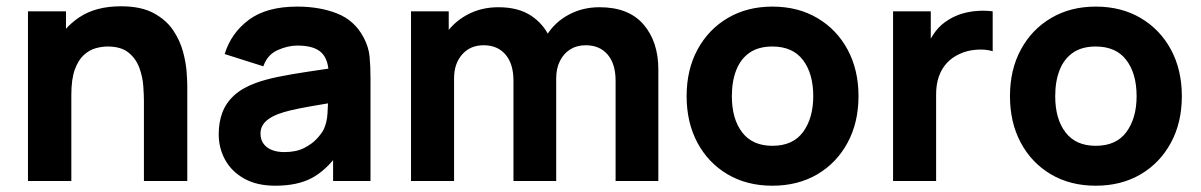

<svg xmlns="http://www.w3.org/2000/svg" viewBox="-20 -576 3821 611"><path d="M438 0V-255Q438 -273.5 436 -302.2Q434 -331 423.5 -360Q413 -389 389.2 -408.5Q365.5 -428 322 -428Q304.5 -428 284.5 -422.5Q264.5 -417 247 -401.2Q229.5 -385.5 218.2 -355Q207 -324.5 207 -274L129 -311Q129 -375 155 -431Q181 -487 233.2 -521.5Q285.5 -556 365 -556Q428.5 -556 468.5 -534.5Q508.5 -513 530.8 -480Q553 -447 562.5 -411.2Q572 -375.5 574 -346Q576 -316.5 576 -303V0ZM69 0V-540H190V-361H207V0Z M856 15Q798 15 757.8 -7.2Q717.5 -29.5 696.8 -66.8Q676 -104 676 -149Q676 -186.5 687.5 -217.5Q699 -248.5 724.8 -272.2Q750.5 -296 794 -312Q824 -323 865.5 -331.5Q907 -340 959.5 -347.8Q1012 -355.5 1075 -365L1026 -338Q1026 -386 1003 -408.5Q980 -431 926 -431Q896 -431 863.5 -416.5Q831 -402 818 -365L695 -404Q715.5 -471 772 -513Q828.5 -555 926 -555Q997.5 -555 1053 -533Q1108.5 -511 1137 -457Q1153 -427 1156 -397Q1159 -367 1159 -330V0H1040V-111L1057 -88Q1017.5 -33.5 971.8 -9.2Q926 15 856 15ZM885 -92Q922.5 -92 948.2 -105.2Q974 -118.5 989.2 -135.5Q1004.5 -152.5 1010 -164Q1020.5 -186 1022.2 -215.2Q1024 -244.5 1024 -264L1064 -254Q1003.5 -244 966 -237.2Q928.5 -230.5 905.5 -225Q882.5 -219.5 865 -213Q845 -205 832.8 -195.8Q820.5 -186.5 814.8 -175.5Q809 -164.5 809 -151Q809 -132.5 818.2 -119.2Q827.5 -106 844.5 -99Q861.5 -92 885 -92Z M1939 0V-319Q1939 -372.5 1913.8 -402.2Q1888.5 -432 1844 -432Q1815.5 -432 1794.5 -418.8Q1773.5 -405.5 1761.8 -381.8Q1750 -358 1750 -327L1693 -365Q1693 -420.5 1719.2 -463Q1745.5 -505.5 1789.8 -529.2Q1834 -553 1888 -553Q1980.5 -553 2027.8 -498.2Q2075 -443.5 2075 -355V0ZM1288 0V-540H1408V-361H1425V0ZM1614 0V-319Q1614 -372.5 1588.8 -402.2Q1563.5 -432 1519 -432Q1476.5 -432 1450.8 -402.8Q1425 -373.5 1425 -327L1368 -367Q1368 -420 1394.5 -462Q1421 -504 1465.8 -528.5Q1510.5 -553 1566 -553Q1629.5 -553 1670.2 -526Q1711 -499 1730.5 -454Q1750 -409 1750 -355V0Z M2438 15Q2356.5 15 2295 -21.5Q2233.5 -58 2199.2 -122.2Q2165 -186.5 2165 -270Q2165 -354.5 2200 -418.8Q2235 -483 2296.5 -519Q2358 -555 2438 -555Q2519.5 -555 2581.2 -518.5Q2643 -482 2677.5 -417.8Q2712 -353.5 2712 -270Q2712 -186 2677.2 -121.8Q2642.5 -57.5 2580.8 -21.2Q2519 15 2438 15ZM2438 -112Q2503.5 -112 2535.8 -156.2Q2568 -200.5 2568 -270Q2568 -342 2535.2 -385Q2502.5 -428 2438 -428Q2393.5 -428 2365 -408Q2336.5 -388 2322.8 -352.5Q2309 -317 2309 -270Q2309 -197.5 2341.8 -154.8Q2374.5 -112 2438 -112Z M2822 0V-540H2942V-408L2929 -425Q2939.5 -453 2957 -476Q2974.5 -499 3000 -514Q3019.5 -526 3042.5 -532.8Q3065.5 -539.5 3090 -541.2Q3114.5 -543 3139 -540V-413Q3116.5 -420 3086.8 -417.8Q3057 -415.5 3033 -404Q3009 -393 2992.5 -374.8Q2976 -356.5 2967.5 -331.8Q2959 -307 2959 -276V0Z M3467 15Q3385.5 15 3324 -21.5Q3262.5 -58 3228.2 -122.2Q3194 -186.5 3194 -270Q3194 -354.5 3229 -418.8Q3264 -483 3325.5 -519Q3387 -555 3467 -555Q3548.5 -555 3610.2 -518.5Q3672 -482 3706.5 -417.8Q3741 -353.5 3741 -270Q3741 -186 3706.2 -121.8Q3671.5 -57.5 3609.8 -21.2Q3548 15 3467 15ZM3467 -112Q3532.5 -112 3564.8 -156.2Q3597 -200.5 3597 -270Q3597 -342 3564.2 -385Q3531.5 -428 3467 -428Q3422.5 -428 3394 -408Q3365.5 -388 3351.8 -352.5Q3338 -317 3338 -270Q3338 -197.5 3370.8 -154.8Q3403.5 -112 3467 -112Z"/></svg>

Font: Manrope ExtraLight ExtraBold
Style: Regular
Weight: 800
Version: Version 4.504